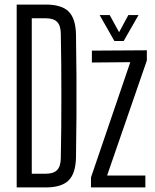

<svg xmlns="http://www.w3.org/2000/svg" viewBox="-20 -820 680 840"><path d="M53 0V-800H181Q250 -800 280.8 -769Q311.5 -738 312.5 -667Q314 -572 314.5 -486Q315 -400 314.5 -314.2Q314 -228.5 312.5 -133.5Q311.5 -62 280.5 -31Q249.5 0 180 0ZM119 -60H180Q214.5 -60 230 -76.2Q245.5 -92.5 246 -127Q247.5 -195.5 248 -263.8Q248.5 -332 248.5 -400.2Q248.5 -468.5 248 -536.8Q247.5 -605 246 -673.5Q245.5 -708 230 -724Q214.5 -740 181 -740H119ZM378 0V-43.5L550 -548L382 -546.5V-598.5L622.5 -600V-555.5L448.5 -52H616V0ZM480.5 -640.5 416 -754H460L501 -679L541.5 -754H586L521 -640.5Z"/></svg>

Font: Big Shoulders Display Thin
Style: Regular
Weight: 400
Version: Version 2.002